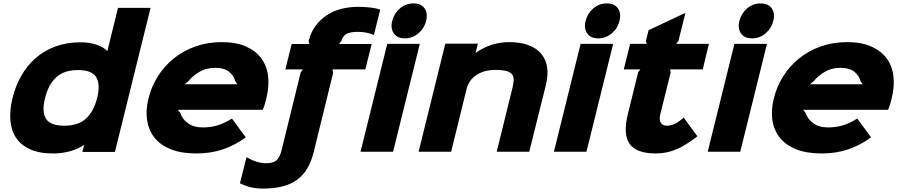

<svg xmlns="http://www.w3.org/2000/svg" viewBox="-20 -886 5263 1121"><path d="M651 1H461L471 -39H469Q438 -17 390.5 -3.5Q343 10 290 10Q209 10 155.5 -14.5Q102 -39 73.5 -82Q45 -125 40.5 -184Q36 -243 53 -313Q70 -383 104 -443Q138 -503 187.5 -546.5Q237 -590 303 -614.5Q369 -639 451 -639Q502 -639 543.5 -625Q585 -611 605 -589H607L669 -840H859ZM547 -313Q567 -393 542 -435Q517 -477 435 -477Q354 -477 308 -434.5Q262 -392 243 -313Q223 -235 248 -193.5Q273 -152 355 -152Q437 -152 482 -193.5Q527 -235 547 -313Z M1535 -311Q1532 -297 1526.5 -279Q1521 -261 1514 -245H1018L1032 -228Q1043 -192 1076.5 -167Q1110 -142 1164 -142Q1212 -142 1253 -155Q1294 -168 1334 -194L1415 -84Q1352 -38 1281.5 -14Q1211 10 1126 10Q1037 10 976 -15Q915 -40 881 -83.5Q847 -127 838.5 -185.5Q830 -244 847 -311Q864 -381 902 -441Q940 -501 995.5 -545.5Q1051 -590 1121.5 -615Q1192 -640 1275 -640Q1360 -640 1417.5 -614Q1475 -588 1507 -543.5Q1539 -499 1545.5 -439Q1552 -379 1535 -311ZM1366 -394 1354 -411Q1344 -447 1315.5 -468.5Q1287 -490 1237 -490Q1186 -490 1147 -468Q1108 -446 1079 -411L1058 -394Z M1812 0Q1798 57 1774 97.5Q1750 138 1714 164Q1678 190 1628.5 202.5Q1579 215 1515 215Q1476 215 1444.5 207.5Q1413 200 1381 184L1419 32Q1481 67 1534 67Q1573 67 1592.5 51.5Q1612 36 1623 -5L1735 -461V-462L1749 -481H1646L1683 -629H1786L1782 -647Q1795 -699 1823.5 -736.5Q1852 -774 1890 -798.5Q1928 -823 1974 -834.5Q2020 -846 2069 -846Q2111 -846 2144 -842Q2177 -838 2200 -830L2163 -682Q2121 -700 2070 -700Q2021 -700 2000.5 -686.5Q1980 -673 1973 -647L1960 -629H2150L2113 -481H1921L1925 -461V-460Z M2468 -764Q2457 -720 2422.5 -691Q2388 -662 2344 -662Q2299 -662 2279 -691.5Q2259 -721 2270 -764Q2281 -808 2315 -837Q2349 -866 2394 -866Q2439 -866 2459 -837Q2479 -808 2468 -764ZM2275 0H2085L2241 -630H2431Z M3167 -389 3070 0H2880L2972 -373Q2978 -398 2979 -417.5Q2980 -437 2970.5 -450.5Q2961 -464 2938 -471Q2915 -478 2874 -478Q2808 -478 2763 -449Q2718 -420 2704 -366L2614 0H2424L2580 -631H2770L2757 -578H2759Q2798 -607 2848 -623.5Q2898 -640 2952 -640Q3081 -640 3138.5 -573.5Q3196 -507 3167 -389Z M3597 -764Q3586 -720 3551.5 -691Q3517 -662 3473 -662Q3428 -662 3408 -691.5Q3388 -721 3399 -764Q3410 -808 3444 -837Q3478 -866 3523 -866Q3568 -866 3588 -837Q3608 -808 3597 -764ZM3404 0H3214L3370 -630H3560Z M4052 -90Q4020 -66 3990.5 -47Q3961 -28 3932 -15.5Q3903 -3 3873 3.5Q3843 10 3810 10Q3695 10 3656 -46Q3617 -102 3645 -217L3706 -464L3719 -481H3622L3659 -630H3756L3751 -647L3767 -710L3982 -811L3941 -647L3928 -630H4119L4083 -481H3892L3896 -464L3835 -218Q3827 -183 3839 -167.5Q3851 -152 3874 -152Q3898 -152 3921 -163.5Q3944 -175 3972 -199Z M4495 -764Q4484 -720 4449.5 -691Q4415 -662 4371 -662Q4326 -662 4306 -691.5Q4286 -721 4297 -764Q4308 -808 4342 -837Q4376 -866 4421 -866Q4466 -866 4486 -837Q4506 -808 4495 -764ZM4302 0H4112L4268 -630H4458Z M5186 -311Q5183 -297 5177.5 -279Q5172 -261 5165 -245H4669L4683 -228Q4694 -192 4727.5 -167Q4761 -142 4815 -142Q4863 -142 4904 -155Q4945 -168 4985 -194L5066 -84Q5003 -38 4932.5 -14Q4862 10 4777 10Q4688 10 4627 -15Q4566 -40 4532 -83.5Q4498 -127 4489.5 -185.5Q4481 -244 4498 -311Q4515 -381 4553 -441Q4591 -501 4646.5 -545.5Q4702 -590 4772.5 -615Q4843 -640 4926 -640Q5011 -640 5068.5 -614Q5126 -588 5158 -543.5Q5190 -499 5196.5 -439Q5203 -379 5186 -311ZM5017 -394 5005 -411Q4995 -447 4966.5 -468.5Q4938 -490 4888 -490Q4837 -490 4798 -468Q4759 -446 4730 -411L4709 -394Z"/></svg>

Font: TypoPRO Sinkin Sans
Style: 800 Black Italic
Weight: 900
Italic angle: -112°
Designer: Keith Bates
Foundry: K-Type
Version: Sinkin Sans (version 1.0)  by Keith Bates   •   © 2014   www